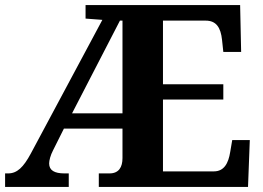

<svg xmlns="http://www.w3.org/2000/svg" viewBox="-20 -734 1033 754"><path d="M0 0H250V-53H233C194 -53 173 -65 173 -92C173 -104 178 -124 189 -145L231 -229H461V-113C461 -78 447 -53 410 -53H368V0H954L961 -184H892L884 -137C877 -93 860 -61 820 -61H620V-343H857V-403H620V-653H788C829 -653 847 -626 852 -577L857 -530H927L923 -714H316V-661L382 -656L101 -131C72 -77 47 -53 12 -53H0ZM263 -289 451 -653H461V-289Z"/></svg>

Font: Noto Nastaliq Urdu
Style: Bold
Weight: 700
Designer: Monotype Design Team (Patrick Giasson: type design, Kamal Mansour: OpenType code, Glenda Bellarosa). Updated by Simon Co
Foundry: Monotype Imaging Inc., Simon Cozens
Version: Version 3.009